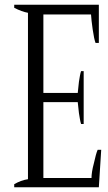

<svg xmlns="http://www.w3.org/2000/svg" viewBox="-20 -790 455 810"><path d="M407 -158C407 -158 392 -158 392 -158C387 -147 382 -128 376 -101C369 -75 366 -54 366 -39C366 -39 163 -39 163 -39C163 -39 163 -359 163 -359C163 -359 308 -359 308 -359C309 -346 311 -331 313 -313C316 -295 318 -280 322 -267C322 -267 333 -267 333 -267C333 -267 333 -490 333 -490C333 -490 322 -490 322 -490C318 -478 316 -463 313 -445C311 -427 309 -411 308 -398C308 -398 163 -398 163 -398C163 -398 163 -729 163 -729C163 -729 364 -729 364 -729C365 -714 367 -693 371 -666C375 -638 379 -620 383 -609C383 -609 397 -609 397 -609C397 -609 397 -770 397 -770C397 -770 40 -770 40 -770C40 -770 40 -757 40 -757C62 -746 81 -739 98 -736C98 -736 98 -34 98 -34C78 -31 59 -24 40 -13C40 -13 40 0 40 0C40 0 397 0 397 0C397 0 407 -158 407 -158Z"/></svg>

Font: BUSH 25 TRIRONG
Style: Regular
Weight: 400
Designer: Katatrad Team
Foundry: CadsonDemak